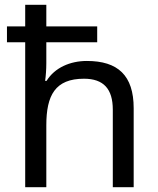

<svg xmlns="http://www.w3.org/2000/svg" viewBox="-20 -780 658 800"><path d="M173 -760H85V-670H9V-604H85V0H173V-258C173 -383 210 -452 330 -452C412 -452 450 -409 450 -323V0H537V-329C537 -466 471 -526 342 -526C272 -526 208 -498 174 -443H168C171 -464 173 -491 173 -517V-604H385V-670H173Z"/></svg>

Font: Noto Sans Bengali
Style: Regular
Weight: 400
Designer: Jelle Bosma - Monotype Design Team
Foundry: Monotype Imaging Inc.
Version: Version 2.003